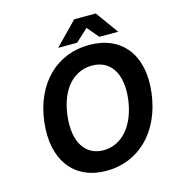

<svg xmlns="http://www.w3.org/2000/svg" viewBox="-120 -920 935 1032"><g transform="rotate(-15 347.0 -404.0)"><path d="M687 -330C713 -540 608 -666 429 -666C251 -666 116 -540 90 -330C64 -119 168 12 346 12C525 12 661 -119 687 -330ZM219 -330C236 -472 313 -555 415 -555C517 -555 574 -472 557 -330C539 -187 461 -99 359 -99C257 -99 201 -187 219 -330ZM440 -758 494 -694H599L508 -820H388L265 -694H370Z"/></g></svg>

Font: Falling Sky
Style: MedObl
Weight: 500
Designer: Paul D. Hunt
Foundry: Adobe Systems Incorporated
Version: Version 1.02